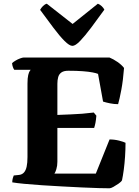

<svg xmlns="http://www.w3.org/2000/svg" viewBox="-20 -1014 747 1034"><path d="M570 0Q552 0 512.5 -1Q473 -2 421.5 -4.5Q370 -7 314 -10Q258 -13 205 -16.5Q152 -20 110.5 -24Q69 -28 46 -32Q46 -44 49 -54.5Q52 -65 54 -69L83 -72Q99 -74 109 -85Q119 -96 123.5 -116.5Q128 -137 128 -168V-563Q128 -594 132 -610Q136 -626 140.5 -632Q145 -638 145 -638H57Q53 -643 49.5 -652.5Q46 -662 45 -674Q51 -680 63.5 -687.5Q76 -695 88.5 -699.5Q101 -704 106 -704H570Q590 -696 612.5 -680.5Q635 -665 648 -648Q643 -582 633.5 -531Q624 -480 616 -453Q595 -453 572.5 -457.5Q550 -462 535 -467L508 -616Q499 -620 478.5 -624Q458 -628 425.5 -630.5Q393 -633 348 -633Q324 -633 311 -624Q298 -615 293.5 -599Q289 -583 289 -563V-395Q330 -397 361.5 -398Q393 -399 422.5 -401.5Q452 -404 485 -408L499 -391Q497 -367 494 -352Q491 -337 487 -325H289V-143Q289 -121 283.5 -103Q278 -85 273 -79H496L570 -263Q597 -263 622 -256.5Q647 -250 656 -245Q656 -209 653.5 -171Q651 -133 646.5 -99.5Q642 -66 637 -43Q633 -35 618.5 -25Q604 -15 590.5 -7.5Q577 0 570 0ZM370 -767Q354 -767 327.5 -793.5Q301 -820 268 -864Q235 -908 196 -961Q202 -972 211.5 -981.5Q221 -991 232 -994L371 -885L507 -994Q518 -990 528 -980.5Q538 -971 542 -962Q504 -909 470.5 -864.5Q437 -820 411.5 -793.5Q386 -767 370 -767Z"/></svg>

Font: Texturina Medium 12pt ExtraBold
Style: Regular
Weight: 800
Version: Version 1.002